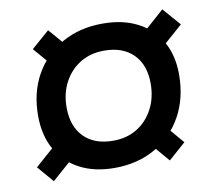

<svg xmlns="http://www.w3.org/2000/svg" viewBox="-63 -669 727 660"><g transform="rotate(-10 300.0 -339.5)"><path d="M288 -90Q218 -90 166.8 -117Q115.5 -144 87.5 -194Q59.5 -244 59.5 -312Q59.5 -393 94.2 -454.8Q129 -516.5 190.5 -551.2Q252 -586 332.5 -586Q403 -586 454.2 -559.5Q505.5 -533 533.5 -484.2Q561.5 -435.5 561.5 -368.5Q561.5 -286.5 527 -223.8Q492.5 -161 430.8 -125.5Q369 -90 288 -90ZM74 -81.5 25 -138.5 101.5 -206 150.5 -149ZM479 -82.5 419.5 -152 481.5 -203 539 -135.5ZM299.5 -183Q347 -183 382.8 -204.8Q418.5 -226.5 439.2 -265.5Q460 -304.5 460 -355Q460 -420 423.2 -456.8Q386.5 -493.5 321.5 -493.5Q274.5 -493.5 238.5 -471.8Q202.5 -450 181.8 -411.5Q161 -373 161 -323Q161 -257.5 197.5 -220.2Q234 -183 299.5 -183ZM141 -472 81.5 -541 144.5 -596 203.5 -527.5ZM522.5 -470.5 467 -530.5 543.5 -598.5 597.5 -536.5Z"/></g></svg>

Font: Chivo Mono Medium
Style: Italic
Weight: 500
Italic angle: -8.05°
Monospace: yes
Designer: Hector Gatti
Foundry: Omnibus-Type
Version: Version 1.008